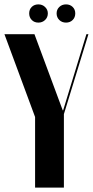

<svg xmlns="http://www.w3.org/2000/svg" viewBox="-30 -855 423 875"><path d="M145 -835Q163.1 -835 175.5 -823Q188 -811 188 -793.9Q188 -775.9 175.5 -763.9Q163.1 -752 145 -752Q126.5 -752 114.7 -763.9Q103 -775.9 103 -793.9Q103 -812 114.7 -823.5Q126.5 -835 145 -835ZM228 -793.9Q228 -811.5 240.2 -823.2Q252.4 -835 271 -835Q289.1 -835 301 -823.5Q313 -812 313 -793.9Q313 -775.4 301 -763.7Q289.1 -752 271 -752Q252.4 -752 240.2 -763.9Q228 -775.9 228 -793.9ZM127 -699.2 255.9 -352.1H257.8L363.8 -699.2H373L261.2 -335V0H129.9V-321.8L-9.8 -699.2Z"/></svg>

Font: Moniqa Black Display
Style: Regular
Weight: 900
Designer: Rajesh Rajput
Foundry: Rajesh Rajput
Version: Version 1.000